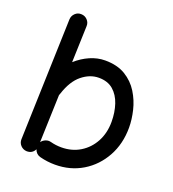

<svg xmlns="http://www.w3.org/2000/svg" viewBox="-136 -814 859 956"><g transform="rotate(20 293.5 -336.5)"><path d="M131.8 -710.4Q150.9 -710 164.1 -696Q177.2 -682.1 176.3 -663.1L169.9 -470.2Q203.6 -500.5 242.9 -517.6Q282.2 -534.7 322.3 -534.7Q386.7 -534.7 430.2 -508.3Q473.6 -481.9 499.5 -439.9Q525.4 -397.9 536.6 -350.6Q547.9 -303.2 547.9 -260.7Q547.9 -174.8 510.5 -106.9Q473.1 -39.1 408.9 -0.2Q344.7 38.6 263.7 38.6Q222.7 38.6 183.1 28.3Q159.7 22 151.4 -2Q138.7 24.4 108.4 23.9Q89.4 22.9 76.4 9.3Q63.5 -4.4 64 -23.4L84.5 -666Q85.4 -685.1 99.1 -698.2Q112.8 -711.4 131.8 -710.4ZM168 -302.7Q166.5 -297.9 164.6 -293.5L156.2 -41.5Q164.6 -53.2 178.5 -58.8Q192.4 -64.5 207 -60.5Q234.4 -53.2 263.7 -53.2Q319.3 -53.2 362.8 -79.6Q406.2 -106 431.2 -152.3Q456.1 -198.7 456.1 -257.8Q456.1 -308.1 442.1 -350.1Q428.2 -392.1 398.9 -417.5Q369.6 -442.9 322.3 -442.9Q275.4 -442.9 233.4 -408.9Q191.4 -375 168 -302.7Z"/></g></svg>

Font: Mikhak-DS2-FD Medium
Style: Regular
Weight: 500
Designer: Amin Abedi
Version: Version 3.4